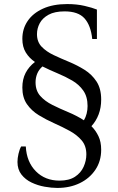

<svg xmlns="http://www.w3.org/2000/svg" viewBox="-20 -700 582 945"><path d="M478 37Q478 93 449.5 135.5Q421 178 372.5 201.5Q324 225 262 225Q234 225 200 219Q166 213 135.5 198.5Q105 184 85.5 159Q66 134 66 97Q66 79 71 57Q76 35 84 21H107Q111 97 156.5 143Q202 189 273 189Q320 189 349 170Q378 151 391.5 121Q405 91 405 60Q405 18 382 -9Q359 -36 323.5 -55.5Q288 -75 247.5 -93Q207 -111 171 -133Q135 -155 112.5 -187.5Q90 -220 90 -269Q90 -310 106 -341Q122 -372 152 -395Q124 -414 107 -441.5Q90 -469 90 -509Q90 -558 116 -596.5Q142 -635 191.5 -657.5Q241 -680 311 -680Q358 -680 396.5 -671Q435 -662 457 -653V-508H434Q427 -575 396 -609.5Q365 -644 298 -644Q249 -644 219 -627.5Q189 -611 175.5 -585.5Q162 -560 162 -532Q162 -494 185 -470Q208 -446 244 -429Q280 -412 320 -395.5Q360 -379 396 -356.5Q432 -334 455 -299Q478 -264 478 -210Q478 -170 465.5 -137Q453 -104 430 -79Q451 -58 464.5 -30Q478 -2 478 37ZM155 -295Q155 -254 178 -228Q201 -202 238 -183.5Q275 -165 316 -148Q357 -131 393 -108Q402 -123 406.5 -141Q411 -159 411 -178Q411 -224 390 -254Q369 -284 335.5 -303.5Q302 -323 263.5 -339Q225 -355 189 -373Q171 -357 163 -337Q155 -317 155 -295Z"/></svg>

Font: Bona Nova
Style: Regular
Weight: 400
Designer: Mateusz Machalski
Foundry: Capitalics
Version: Version 4.001; ttfautohint (v1.8.3)